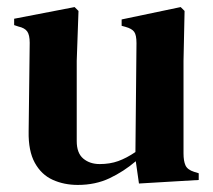

<svg xmlns="http://www.w3.org/2000/svg" viewBox="-20 -509 602 543"><path d="M200 14Q161 14 129 -0.5Q97 -15 78.5 -48.5Q60 -82 61 -137L64 -388Q64 -410 57 -420Q50 -430 32 -434L20 -438V-456L191 -489L202 -478L197 -337V-110Q197 -76 215.5 -60.5Q234 -45 262 -45Q291 -45 314.5 -53.5Q338 -62 363 -79L366 -387Q366 -410 359.5 -419Q353 -428 335 -433L324 -436V-454L491 -489L502 -478L499 -337V-75Q499 -54 504.5 -41.5Q510 -29 529 -23L542 -19V0L373 10L364 -53Q330 -24 290 -5Q250 14 200 14Z"/></svg>

Font: DM Serif Text
Style: Regular
Weight: 400
Designer: Colophon Foundry, Frank Grießhammer
Foundry: Colophon Foundry
Version: Version 5.200; ttfautohint (v1.8.3)